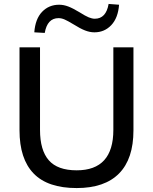

<svg xmlns="http://www.w3.org/2000/svg" viewBox="-20 -945 775 974"><path d="M369 9Q222 9 150.5 -65Q79 -139 79 -284V-705H183V-286Q183 -183 227.5 -132Q272 -81 369 -81Q555 -81 555 -286V-705H657V-284Q657 -139 584 -65Q511 9 369 9ZM207 -778 154 -781Q159 -849 193.5 -885Q228 -921 280 -921Q303 -921 326.5 -912Q350 -903 383 -883Q413 -864 430 -857Q447 -850 461 -850Q518 -850 531 -925L584 -921Q579 -854 544.5 -817.5Q510 -781 459 -781Q436 -781 411.5 -790.5Q387 -800 352 -822Q324 -839 308 -846Q292 -853 277 -853Q220 -853 207 -778Z"/></svg>

Font: Mulish SemiBold
Style: Regular
Weight: 600
Designer: Vernon Adams
Foundry: Vernon Adams
Version: Version 3.603; ttfautohint (v1.8.3)